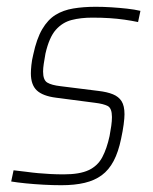

<svg xmlns="http://www.w3.org/2000/svg" viewBox="-20 -538 450 566"><path d="M161 8Q136 8 108.5 6.5Q81 5 56 2.5Q31 0 13 -3L20 -36Q40 -34 58 -31.5Q76 -29 93 -27.5Q110 -26 128.5 -25Q147 -24 168 -24Q215 -24 241.5 -36.5Q268 -49 281.5 -74.5Q295 -100 303 -137Q306 -153 308 -167Q310 -181 310 -193Q310 -219 297.5 -225.5Q285 -232 260 -235L145 -250Q106 -255 88.5 -271.5Q71 -288 71 -322Q71 -331 72.5 -346Q74 -361 78 -377Q88 -424 104.5 -452Q121 -480 143.5 -494Q166 -508 196 -513Q226 -518 262 -518Q284 -518 308 -516.5Q332 -515 354.5 -512.5Q377 -510 394 -506L387 -473Q368 -477 347 -480Q326 -483 303 -484.5Q280 -486 252 -486Q218 -486 191 -479Q164 -472 144.5 -450Q125 -428 114 -380Q111 -363 109 -350Q107 -337 107 -327Q107 -302 119.5 -294.5Q132 -287 158 -284L270 -270Q296 -267 313 -260Q330 -253 338.5 -239.5Q347 -226 347 -201Q347 -190 344.5 -171Q342 -152 337 -129Q329 -90 315 -63.5Q301 -37 280 -21.5Q259 -6 229.5 1Q200 8 161 8Z"/></svg>

Font: Saira SemiCondensed Thin
Style: Italic
Weight: 250
Width: 4
Italic angle: -12°
Designer: Hector Gatti with collaboration of the Omnibus-Type team
Foundry: Omnibus-Type
Version: Version 1.101